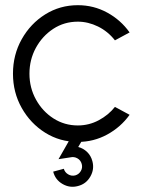

<svg xmlns="http://www.w3.org/2000/svg" viewBox="-20 -534 550 740"><path d="M423 -122 479.5 -91.5Q445.5 -44 393.2 -15.5Q341 13 280 13Q211 13 154.2 -22.5Q97.5 -58 63.8 -117.8Q30 -177.5 30 -250Q30 -323 63.8 -383Q97.5 -443 154.2 -478.5Q211 -514 280 -514Q341 -514 393.2 -485.5Q445.5 -457 479.5 -409L423 -378.5Q396 -413 357.8 -431.8Q319.5 -450.5 280 -450.5Q227.5 -450.5 185.2 -422.8Q143 -395 118.2 -349.5Q93.5 -304 93.5 -250Q93.5 -195.5 118.8 -150Q144 -104.5 186.2 -77.5Q228.5 -50.5 280 -50.5Q323 -50.5 360.5 -70.5Q398 -90.5 423 -122ZM280.5 183Q249.5 191.5 221.2 175.2Q193 159 185 127.5L226 116.5Q230 130.5 242.8 138Q255.5 145.5 270 142Q284 138 291.5 125.2Q299 112.5 295 98Q291 83.5 278.2 76.2Q265.5 69 251 72.5L205.5 79.5L265.5 -25.5L303 -4L281.5 32.5Q301 37.5 315.8 51.8Q330.5 66 336 87Q344.5 118 328.2 146.5Q312 175 280.5 183Z"/></svg>

Font: Urbanist Light
Style: Regular
Weight: 300
Designer: Corey Hu
Foundry: Corey Hu
Version: Version 1.330; ttfautohint (v1.8.4.7-5d5b)